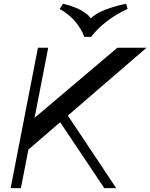

<svg xmlns="http://www.w3.org/2000/svg" viewBox="-20 -978 782 998"><path d="M120.4 -194.3 143.1 -351.5 590.3 -730H741.8ZM35.2 0 177.2 -730H230.6L88.6 0ZM522.2 0 270.9 -375.2 309.3 -412.5 584.1 0ZM635.8 -958.4 643.2 -931.5Q583.9 -904.6 534.7 -866.8Q485.5 -829.1 453.7 -786.3H418.4Q402.7 -828.4 370 -867.1Q337.2 -905.7 290 -931.5L308.1 -958.4Q342.3 -950.9 372.9 -938.1Q403.6 -925.4 426.8 -908.2Q450 -891 460.1 -869.1L439.6 -869.8Q469.5 -905.3 524.9 -926.5Q580.3 -947.8 635.8 -958.4Z"/></svg>

Font: Savate ExtraLight
Style: Italic
Weight: 200
Italic angle: -11°
Designer: Max Esnée
Foundry: Plomb Type
Version: Version 2.000